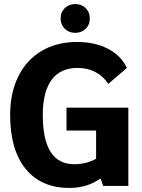

<svg xmlns="http://www.w3.org/2000/svg" viewBox="-20 -917 699 947"><path d="M613 -386V0H489L476 -37Q410 10 323 10Q183 10 106.5 -84Q30 -178 30 -350Q30 -459 70.5 -540.5Q111 -622 185.5 -666Q260 -710 360 -710Q448 -710 512.5 -676.5Q577 -643 606 -582L514 -503Q490 -541 451 -561.5Q412 -582 362 -582Q278 -582 234.5 -523Q191 -464 191 -350Q191 -107 346 -107Q405 -107 454 -134V-273H308V-386ZM279 -826Q279 -857 299.5 -877Q320 -897 351 -897Q382 -897 402.5 -877Q423 -857 423 -826Q423 -795 402.5 -775Q382 -755 351 -755Q320 -755 299.5 -775Q279 -795 279 -826Z"/></svg>

Font: Sarabun ExtraBold
Style: Regular
Weight: 800
Version: Version 1.000; ttfautohint (v1.6)